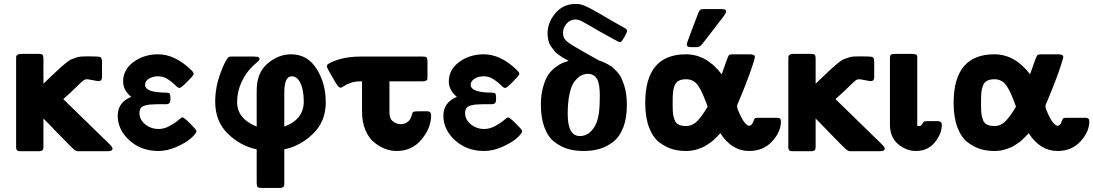

<svg xmlns="http://www.w3.org/2000/svg" viewBox="-20 -739 5433 954"><path d="M60.1 -20V-444.8Q60.1 -454.6 60.5 -458.7Q61 -462.9 67.1 -467Q73.2 -471.2 85 -471.2H173.8Q187 -471.2 191.4 -466.6Q195.8 -461.9 195.8 -449.2V-323.2Q213.9 -340.3 241.5 -366.7Q269 -393.1 278.6 -401.6Q288.1 -410.2 305.7 -424.6Q323.2 -439 331.1 -442.4Q338.9 -445.8 354 -451.4Q369.1 -457 382.6 -458Q396 -459 416 -459Q470.2 -459 478.5 -455.6Q486.8 -452.1 486.8 -430.2V-356Q486.8 -335.9 469.2 -335.9Q464.4 -335.9 441.2 -340.6Q418 -345.2 411.9 -345.2Q405.8 -345.2 399.9 -342.5Q394 -339.8 385.5 -332Q377 -324.2 367.4 -314.7Q357.9 -305.2 337.9 -286.1Q317.9 -267.1 294.9 -247.1V-246.1L526.9 -20Q539.1 -7.8 539.1 -1Q539.1 12.2 517.1 12.2H365.2Q356.4 12.2 341.8 -1.5Q327.1 -15.1 261.2 -83Q222.2 -124 195.8 -149.9V-7.8Q195.8 11.2 178.2 12.2H84Q75.2 12.2 70.1 11Q64.9 9.8 62.5 4.4Q60.1 -1 60.1 -4.4Q60.1 -7.8 60.1 -20Z M564.9 -164.1Q564.9 -230 631.8 -257.8Q591.8 -291 591.8 -334Q591.8 -393.1 643.8 -431.2Q695.8 -469.2 765.6 -469.2Q846.7 -469.2 924.8 -396Q939 -383.8 941.9 -375V-370.1Q939 -361.3 908.9 -331.5Q878.9 -301.8 871.8 -301.8Q864.7 -301.8 850.3 -316.4Q835.9 -331.1 813.7 -345.5Q791.5 -359.9 765.6 -359.9Q738.8 -359.9 719.7 -347.9Q700.7 -335.9 700.7 -317.9Q700.7 -278.8 806.6 -278.8Q820.8 -277.8 823.7 -272.9Q826.7 -268.1 826.7 -255.9Q826.7 -253.9 826.7 -252.9V-243.2Q826.7 -222.2 807.6 -221.2H760.7Q738.8 -220.2 728.3 -219.7Q717.8 -219.2 701.7 -215.1Q685.5 -210.9 679.2 -201.4Q672.9 -191.9 672.9 -176.8Q672.9 -144.5 701.4 -121.3Q730 -98.1 767.6 -98.1Q795.4 -98.1 822 -112.5Q848.6 -127 865.2 -141.4Q881.8 -155.8 886.7 -155.8Q893.6 -155.8 923.6 -126.5Q953.6 -97.2 956.5 -87.9Q955.6 -75.7 929.7 -52.7Q903.8 -29.8 857.7 -9.3Q811.5 11.2 766.6 11.2Q681.6 11.2 623.3 -41.5Q564.9 -94.2 564.9 -164.1Z M1049.3 -233.9Q1049.3 -305.7 1075.4 -375.7Q1101.6 -445.8 1117.2 -456.1Q1121.1 -458 1130.4 -458H1241.2Q1259.3 -458 1265.6 -454.1L1268.6 -450.2L1269.5 -445.8Q1269.5 -442.9 1269 -441.9Q1268.6 -440.9 1267.6 -439.5Q1266.6 -438 1263.9 -435.5Q1261.2 -433.1 1258.3 -430.7Q1255.4 -428.2 1248.8 -422.1Q1242.2 -416 1234.4 -409.2Q1201.2 -377 1179.7 -330.1Q1158.2 -283.2 1158.2 -231.9Q1158.2 -148.9 1255.4 -109.9V-290Q1255.4 -377 1309.3 -423.1Q1363.3 -469.2 1426.3 -469.2Q1507.3 -469.2 1553 -397.2Q1598.6 -325.2 1598.6 -231Q1598.6 -134.8 1534.4 -73.5Q1470.2 -12.2 1392.6 2.9V169.9Q1392.6 178.7 1392.1 182.9Q1391.6 187 1386.5 190.9Q1381.3 194.8 1370.6 194.8H1280.3Q1263.2 194.8 1259.3 189.5Q1255.4 184.1 1255.4 168.9V2.9Q1175.3 -13.2 1112.3 -74.5Q1049.3 -135.7 1049.3 -233.9ZM1392.6 -109.9Q1489.7 -146 1489.3 -234.9Q1489.3 -292 1472.9 -325.9Q1456.5 -359.9 1429.2 -359.9Q1392.1 -359.9 1392.6 -275.9Z M1604 -407.2V-411.1L1606 -417Q1619.1 -430.2 1665 -444.1Q1710.9 -458 1772.9 -458H2075.2Q2076.2 -458 2079.1 -458Q2090.3 -458 2094.2 -457Q2098.1 -456.1 2101.1 -450.9Q2104 -445.8 2104 -434.1V-359.9Q2104 -348.6 2103.5 -345.2Q2103 -341.8 2097.4 -338.4Q2091.8 -335 2080.1 -335H1915V-181.2Q1915 -148.9 1933.1 -135.5Q1951.2 -122.1 1970.2 -122.1Q1988.3 -122.1 2000.7 -130.1Q2013.2 -138.2 2017.6 -146.5Q2022 -154.8 2025.9 -166.5Q2029.8 -178.2 2029.8 -179.2L2033.2 -183.1Q2042 -186 2057.1 -186H2103Q2122.1 -186 2122.1 -166Q2122.1 -103 2074.5 -45.9Q2026.9 11.2 1950.2 11.2Q1922.4 11.2 1894.3 0.7Q1866.2 -9.8 1839.1 -31.5Q1812 -53.2 1795.4 -93Q1778.8 -132.8 1778.8 -185.1V-335Q1742.7 -335 1720.9 -326.9Q1699.2 -318.8 1688.7 -311Q1678.2 -303.2 1670.9 -303.2Q1663.1 -303.2 1648.9 -326.2Q1606 -398.4 1604 -407.2Z M2183.1 -164.1Q2183.1 -230 2250 -257.8Q2210 -291 2210 -334Q2210 -393.1 2262 -431.2Q2314 -469.2 2383.8 -469.2Q2464.8 -469.2 2543 -396Q2557.1 -383.8 2560.1 -375V-370.1Q2557.1 -361.3 2527.1 -331.5Q2497.1 -301.8 2490 -301.8Q2482.9 -301.8 2468.5 -316.4Q2454.1 -331.1 2431.9 -345.5Q2409.7 -359.9 2383.8 -359.9Q2356.9 -359.9 2337.9 -347.9Q2318.8 -335.9 2318.8 -317.9Q2318.8 -278.8 2424.8 -278.8Q2439 -277.8 2441.9 -272.9Q2444.8 -268.1 2444.8 -255.9Q2444.8 -253.9 2444.8 -252.9V-243.2Q2444.8 -222.2 2425.8 -221.2H2378.9Q2356.9 -220.2 2346.4 -219.7Q2335.9 -219.2 2319.8 -215.1Q2303.7 -210.9 2297.4 -201.4Q2291 -191.9 2291 -176.8Q2291 -144.5 2319.6 -121.3Q2348.1 -98.1 2385.7 -98.1Q2413.6 -98.1 2440.2 -112.5Q2466.8 -127 2483.4 -141.4Q2500 -155.8 2504.9 -155.8Q2511.7 -155.8 2541.7 -126.5Q2571.8 -97.2 2574.7 -87.9Q2573.7 -75.7 2547.9 -52.7Q2522 -29.8 2475.8 -9.3Q2429.7 11.2 2384.8 11.2Q2299.8 11.2 2241.5 -41.5Q2183.1 -94.2 2183.1 -164.1Z M2667.5 -219.2Q2667.5 -268.1 2678.5 -306.6Q2689.5 -345.2 2703.6 -366.7Q2717.8 -388.2 2739.7 -404.5Q2761.7 -420.9 2774.7 -426Q2787.6 -431.2 2805.7 -437Q2803.7 -438 2792.2 -444.1Q2780.8 -450.2 2773.7 -454.6Q2766.6 -459 2754.2 -468Q2741.7 -477.1 2733.6 -487.1Q2725.6 -497.1 2717 -509.5Q2708.5 -522 2704.6 -538.6Q2700.7 -555.2 2700.7 -573.2Q2700.7 -627.4 2739.5 -673.3Q2778.3 -719.2 2838.4 -719.2Q2846.2 -719.2 2851.8 -719.2Q2857.4 -719.2 2865.5 -717Q2873.5 -714.8 2878.7 -712.9Q2883.8 -710.9 2895.8 -705.6Q2907.7 -700.2 2916 -695.6Q2924.3 -690.9 2943.4 -680.4Q2962.4 -669.9 2978 -660.4Q2993.7 -650.9 3024.2 -633.5Q3054.7 -616.2 3081.5 -601.1Q3095.7 -593.3 3095.7 -586.2Q3095.7 -579.1 3084.2 -558.1Q3072.8 -537.1 3064.5 -530.8L3058.6 -529.8Q3049.8 -531.7 2964.4 -580.1Q2914.6 -608.9 2881.3 -627.9Q2857.4 -642.1 2840.3 -642.1Q2812.5 -642.1 2794.9 -621.1Q2777.3 -600.1 2777.3 -575.2Q2777.3 -549.3 2797.4 -532.7Q2817.4 -516.1 2892.6 -474.1Q2931.6 -453.1 2955.6 -439Q2956.5 -439 2969.5 -434.1Q2982.4 -429.2 2988 -426Q2993.7 -422.9 3007.1 -415.5Q3020.5 -408.2 3028.6 -400.1Q3036.6 -392.1 3048.1 -380.1Q3059.6 -368.2 3066.7 -352.5Q3073.7 -336.9 3080.6 -317.4Q3087.4 -297.9 3091.1 -272.5Q3094.7 -247.1 3094.7 -216.8Q3094.7 -151.9 3076.7 -105.5Q3058.6 -59.1 3027.1 -34.4Q2995.6 -9.8 2959.5 0.7Q2923.3 11.2 2879.4 11.2Q2836.4 11.2 2801 0.7Q2765.6 -9.8 2734.1 -34.4Q2702.6 -59.1 2685.1 -106.2Q2667.5 -153.3 2667.5 -219.2ZM2800.8 -171.9Q2800.8 -63 2861.3 -63Q2897.5 -63 2923.1 -94Q2948.7 -125 2955.6 -175.8Q2960.4 -210 2960.4 -264.2Q2960.4 -324.2 2945.6 -348.1Q2930.7 -372.1 2900.4 -372.1Q2883.3 -372.1 2867.9 -364Q2852.5 -356 2835.9 -335.9Q2819.3 -315.9 2810.1 -273.9Q2800.8 -231.9 2800.8 -171.9Z M3186 -228Q3186 -469.2 3388.2 -469.2Q3490.2 -469.2 3565.9 -370.1Q3596.7 -459 3601.1 -463.9Q3604 -467.8 3616.2 -469.2H3705.1Q3731 -469.2 3731 -456.1Q3731 -451.2 3720.5 -418Q3710 -384.8 3689.9 -332.3Q3669.9 -279.8 3648.9 -231Q3642.1 -215.8 3642.1 -210.9Q3642.1 -199.7 3662.1 -158.9Q3682.1 -118.2 3702.1 -113.8Q3716.3 -115.7 3722.2 -132.8Q3728 -149.9 3732.2 -151.9Q3736.3 -153.8 3751 -153.8H3841.3Q3860.4 -153.8 3860.4 -136.2Q3860.4 -84.5 3816.7 -36.6Q3772.9 11.2 3702.1 11.2Q3616.2 11.2 3559.1 -77.1Q3558.1 -76.2 3550.5 -68.1Q3543 -60.1 3539.6 -56.6Q3536.1 -53.2 3527.1 -44.7Q3518.1 -36.1 3510.5 -31Q3502.9 -25.9 3491.9 -18.6Q3481 -11.2 3470 -6.6Q3459 -2 3446 2.4Q3433.1 6.8 3418.7 9Q3404.3 11.2 3388.2 11.2Q3352.1 11.2 3321 2.2Q3290 -6.8 3257.6 -30.5Q3225.1 -54.2 3205.6 -104.5Q3186 -154.8 3186 -228ZM3322.3 -220.2Q3322.3 -193.4 3323.7 -177.7Q3325.2 -162.1 3331.1 -145Q3336.9 -127.9 3351.1 -120.4Q3365.2 -112.8 3388.2 -112.8Q3420.4 -112.8 3444.8 -137.9Q3469.2 -163.1 3496.1 -209Q3472.2 -277.8 3450.2 -311.5Q3428.2 -345.2 3389.2 -345.2Q3366.2 -345.2 3352.1 -337.6Q3337.9 -330.1 3331.5 -312.5Q3325.2 -294.9 3323.7 -278.1Q3322.3 -261.2 3322.3 -230ZM3392.1 -519Q3392.1 -524.9 3450.2 -675.8Q3455.1 -687 3459.7 -690.4Q3464.4 -693.8 3475.1 -693.8H3564.9Q3565.9 -693.8 3569.6 -693.4Q3573.2 -692.9 3574.7 -692.9Q3576.2 -692.9 3578.6 -692.4Q3581.1 -691.9 3582.5 -690.9Q3584 -689.9 3585.4 -689Q3586.9 -688 3587.4 -686Q3587.9 -684.1 3587.9 -681.2Q3587.9 -675.3 3575 -657.2Q3562 -639.2 3469.2 -520Q3457 -504.9 3441.9 -504.9H3412.1Q3392.1 -504.9 3392.1 -519Z M3897 -20V-444.8Q3897 -454.6 3897.5 -458.7Q3897.9 -462.9 3904.1 -467Q3910.2 -471.2 3921.9 -471.2H4010.7Q4023.9 -471.2 4028.3 -466.6Q4032.7 -461.9 4032.7 -449.2V-323.2Q4050.8 -340.3 4078.4 -366.7Q4106 -393.1 4115.5 -401.6Q4125 -410.2 4142.6 -424.6Q4160.2 -439 4168 -442.4Q4175.8 -445.8 4190.9 -451.4Q4206.1 -457 4219.5 -458Q4232.9 -459 4252.9 -459Q4307.1 -459 4315.4 -455.6Q4323.7 -452.1 4323.7 -430.2V-356Q4323.7 -335.9 4306.2 -335.9Q4301.3 -335.9 4278.1 -340.6Q4254.9 -345.2 4248.8 -345.2Q4242.7 -345.2 4236.8 -342.5Q4231 -339.8 4222.4 -332Q4213.9 -324.2 4204.3 -314.7Q4194.8 -305.2 4174.8 -286.1Q4154.8 -267.1 4131.8 -247.1V-246.1L4363.8 -20Q4376 -7.8 4376 -1Q4376 12.2 4354 12.2H4202.1Q4193.4 12.2 4178.7 -1.5Q4164.1 -15.1 4098.1 -83Q4059.1 -124 4032.7 -149.9V-7.8Q4032.7 11.2 4015.1 12.2H3920.9Q3912.1 12.2 3907 11Q3901.9 9.8 3899.4 4.4Q3897 -1 3897 -4.4Q3897 -7.8 3897 -20Z M4401.9 -120.1V-452.1Q4402.8 -466.3 4408.7 -468.8Q4414.6 -471.2 4438.5 -471.2H4510.7Q4522.9 -471.2 4534.7 -466.8L4537.6 -459V-113.8Q4541.5 -112.8 4547.9 -112.8Q4556.6 -112.8 4562.3 -122.8Q4567.9 -132.8 4571.8 -135Q4575.7 -137.2 4591.8 -137.2H4638.7Q4659.7 -137.2 4659.7 -119.1Q4659.7 -74.2 4624.8 -31.5Q4589.8 11.2 4530.8 11.2Q4482.9 11.2 4442.4 -22.9Q4401.9 -57.1 4401.9 -120.1Z M4718.3 -228Q4718.3 -469.2 4920.4 -469.2Q5022.5 -469.2 5098.1 -370.1Q5128.9 -459 5133.3 -463.9Q5136.2 -467.8 5148.4 -469.2H5237.3Q5263.2 -469.2 5263.2 -456.1Q5263.2 -451.2 5252.7 -418Q5242.2 -384.8 5222.2 -332.3Q5202.1 -279.8 5181.2 -231Q5174.3 -215.8 5174.3 -210.9Q5174.3 -199.7 5194.3 -158.9Q5214.4 -118.2 5234.4 -113.8Q5248.5 -115.7 5254.4 -132.8Q5260.3 -149.9 5264.4 -151.9Q5268.6 -153.8 5283.2 -153.8H5373.5Q5392.6 -153.8 5392.6 -136.2Q5392.6 -84.5 5348.9 -36.6Q5305.2 11.2 5234.4 11.2Q5148.4 11.2 5091.3 -77.1Q5090.3 -76.2 5082.8 -68.1Q5075.2 -60.1 5071.8 -56.6Q5068.4 -53.2 5059.3 -44.7Q5050.3 -36.1 5042.7 -31Q5035.2 -25.9 5024.2 -18.6Q5013.2 -11.2 5002.2 -6.6Q4991.2 -2 4978.3 2.4Q4965.3 6.8 4950.9 9Q4936.5 11.2 4920.4 11.2Q4884.3 11.2 4853.3 2.2Q4822.3 -6.8 4789.8 -30.5Q4757.3 -54.2 4737.8 -104.5Q4718.3 -154.8 4718.3 -228ZM4854.5 -220.2Q4854.5 -193.4 4856 -177.7Q4857.4 -162.1 4863.3 -145Q4869.1 -127.9 4883.3 -120.4Q4897.5 -112.8 4920.4 -112.8Q4952.6 -112.8 4977.1 -137.9Q5001.5 -163.1 5028.3 -209Q5004.4 -277.8 4982.4 -311.5Q4960.4 -345.2 4921.4 -345.2Q4898.4 -345.2 4884.3 -337.6Q4870.1 -330.1 4863.8 -312.5Q4857.4 -294.9 4856 -278.1Q4854.5 -261.2 4854.5 -230Z"/></svg>

Font: CMU Sans Serif
Style: Bold
Weight: 700
Version: Version 0.7.0